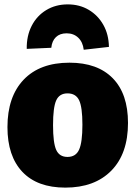

<svg xmlns="http://www.w3.org/2000/svg" viewBox="-20 -841 618 876"><path d="M297 -555Q425 -555 494.5 -484Q564 -413 564 -280Q564 -140 488 -62.5Q412 15 278 15Q150 15 82 -57Q14 -129 14 -261Q14 -400 88 -477.5Q162 -555 297 -555ZM288 -415Q251 -415 236.5 -383Q222 -351 222 -270Q222 -189 236.5 -157Q251 -125 288 -125Q326 -125 341 -158.5Q356 -192 356 -272Q356 -352 341 -383.5Q326 -415 288 -415ZM289 -821Q343 -821 385 -796Q427 -771 451.5 -727.5Q476 -684 477 -627L362 -614Q358 -649 337 -669Q316 -689 284 -689Q253 -689 235 -671.5Q217 -654 214 -623L102 -618Q101 -677 124.5 -723Q148 -769 191 -795Q234 -821 289 -821Z"/></svg>

Font: Bitter Black
Style: Regular
Weight: 900
Designer: Sol Matas, and Bitter project Authors
Foundry: Sol Matas
Version: Version 2.001